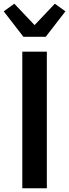

<svg xmlns="http://www.w3.org/2000/svg" viewBox="-36 -1013 372 1033"><path d="M84 0V-735H216V0ZM90 -815 -16 -952 41 -993 150 -878 259 -993 316 -952 210 -815Z"/></svg>

Font: Iosevka Aile Extrabold
Style: Regular
Weight: 800
Designer: Belleve Invis
Foundry: Belleve Invis
Version: Version 27.3.5; ttfautohint (v1.8.4)